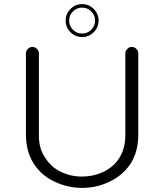

<svg xmlns="http://www.w3.org/2000/svg" viewBox="-20 -917 798 933"><path d="M652 -262Q652 -179 613 -119Q574 -63 512 -34Q450 -4 380 -4Q310 -4 248 -33Q207 -51 176 -82Q106 -152 106 -262V-657Q106 -670 115.5 -679.5Q125 -689 137.5 -689Q150 -689 159.5 -679.5Q169 -670 169 -657V-259Q169 -193 200 -150Q228 -105 276 -82Q324 -59 378.5 -59Q433 -59 481 -81Q512 -96 535 -118Q589 -173 589 -259V-657Q589 -670 598.5 -679.5Q608 -689 620.5 -689Q633 -689 642.5 -679.5Q652 -670 652 -657ZM334.5 -772.5Q353 -754 379 -754Q405 -754 423.5 -772.5Q442 -791 442 -817Q442 -843 423.5 -861.5Q405 -880 379 -880Q353 -880 334.5 -861.5Q316 -843 316 -817Q316 -791 334.5 -772.5ZM435.5 -760.5Q412 -737 379 -737Q346 -737 322.5 -760.5Q299 -784 299 -817Q299 -850 322.5 -873.5Q346 -897 379 -897Q412 -897 435.5 -873.5Q459 -850 459 -817Q459 -784 435.5 -760.5Z"/></svg>

Font: Kurewa Gothic CJK TC Regular
Style: Regular
Weight: 400
Designer: Max Yao
Foundry: Max-Everyday
Version: Version 1.071; ttfautohint (v1.8.3)